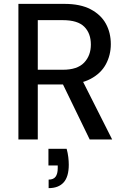

<svg xmlns="http://www.w3.org/2000/svg" viewBox="-20 -720 649 991"><path d="M75 0V-700H312Q395 -700 448 -672Q501 -644 526.5 -597.5Q552 -551 552 -492Q552 -436 526.5 -388.5Q501 -341 447 -312.5Q393 -284 309 -284H175V0ZM443 0 292 -311H402L559 0ZM175 -360H305Q379 -360 414 -396.5Q449 -433 449 -490Q449 -548 415 -582Q381 -616 304 -616H175ZM231 251V207Q256 207 267 192Q278 177 278 148V134H230V48H324Q330 70 332.5 91Q335 112 335 130Q335 192 308.5 221.5Q282 251 231 251Z"/></svg>

Font: DM Sans 11pt Medium
Style: Regular
Weight: 500
Version: Version 4.004;gftools[0.9.30]